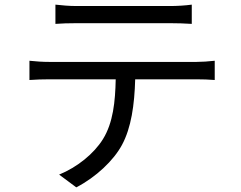

<svg xmlns="http://www.w3.org/2000/svg" viewBox="-20 -760 1040 828"><path d="M714 -660C743 -660 778 -659 807 -657V-740C778 -736 742 -734 714 -734H309C277 -734 247 -737 219 -740V-657C244 -659 277 -660 310 -660ZM194 -493C163 -493 135 -495 107 -498V-415C135 -417 164 -418 194 -418H479C477 -322 468 -231 424 -160C385 -97 313 -39 235 -7L309 48C394 4 470 -68 506 -135C546 -209 560 -308 563 -418H827C852 -418 884 -417 906 -415V-498C881 -495 848 -493 827 -493Z"/></svg>

Font: Noto Sans T Chinese Regular
Style: Regular
Weight: 400
Designer: Ryoko NISHIZUKA (kana & ideographs); Paul D. Hunt (Latin, Greek & Cyrillic); Wenlong ZHANG (bopomofo); Sandoll Communica
Foundry: Adobe Systems Incorporated
Version: Version 1.000;PS 1;hotconv 1.0.78;makeotf.lib2.5.61930